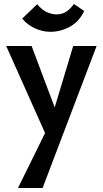

<svg xmlns="http://www.w3.org/2000/svg" viewBox="-20 -651 514 960"><path d="M224 56 11 -421H138L270 -70ZM346 -421H463L193 289H70L230 -36ZM232 -492Q193 -492 155.5 -509Q118 -526 91 -558L166 -630Q193 -598 218 -588.5Q243 -579 262 -579Q288 -579 308.5 -591Q329 -603 350 -631L401 -596Q376 -543 329.5 -517.5Q283 -492 232 -492Z"/></svg>

Font: Ysabeau
Style: Bold
Weight: 700
Designer: Christian Thalmann (Catharsis Fonts)
Version: Version 2.000;gftools[0.9.27.dev2+g8671c4b]